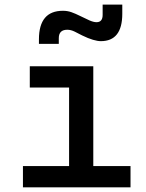

<svg xmlns="http://www.w3.org/2000/svg" viewBox="-20 -801 626 821"><path d="M78.1 0V-90.8H275.4V-426.8H107.4V-517.6H378.9V-90.8H538.1V0ZM146.5 -613.3V-632.8Q146.5 -754.9 249 -754.9Q268.6 -754.9 285.6 -748.8Q302.7 -742.7 321.3 -733.4Q345.7 -721.2 363 -713.6Q380.4 -706.1 392.6 -706.1Q418.9 -706.1 418.9 -737.3V-781.2H502.9V-742.2Q502.9 -625 411.1 -625Q397.5 -625 377.4 -630.9Q357.4 -636.7 331.5 -649.4Q315.4 -657.7 299.3 -665.8Q283.2 -673.8 267.6 -673.8Q231.4 -673.8 231.4 -637.7V-613.3Z"/></svg>

Font: Cascadia Code NF
Style: Regular
Weight: 400
Monospace: yes
Designer: Aaron Bell
Foundry: Saja Typeworks
Version: Version 2404.023; ttfautohint (v1.8.4)